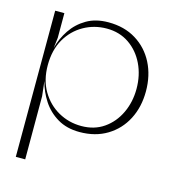

<svg xmlns="http://www.w3.org/2000/svg" viewBox="-107 -600 796 888"><g transform="rotate(15 291.5 -156.0)"><path d="M51 -500H95V-382L89 -332Q101 -379 128.5 -420Q156 -461 199.5 -486.5Q243 -512 304 -512Q380 -512 436 -477.5Q492 -443 522.5 -383.5Q553 -324 553 -248Q553 -173 522.5 -114Q492 -55 436 -21Q380 13 304 13Q243 13 198.5 -13.5Q154 -40 126.5 -82.5Q99 -125 87 -173L95 -102V200H50ZM304 -482Q244 -482 193.5 -453.5Q143 -425 113 -373Q83 -321 83 -248Q83 -177 113.5 -125Q144 -73 194.5 -44.5Q245 -16 305 -16Q367 -16 412.5 -47.5Q458 -79 483 -132Q508 -185 508 -248Q508 -313 482.5 -366Q457 -419 411 -450.5Q365 -482 304 -482Z"/></g></svg>

Font: Panamera Light
Style: Regular
Weight: 300
Designer: Bastien Sozeau
Foundry: NBR — Bastien Sozeau
Version: Version 3.002; ttfautohint (v1.8.4.7-5d5b);gftools[0.9.33]